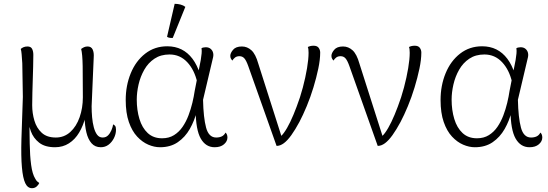

<svg xmlns="http://www.w3.org/2000/svg" viewBox="-20 -760 2876 1008"><path d="M148 228Q125 228 112.5 201.5Q100 175 95 118Q90 61 92.5 -30Q95 -121 100 -251L97 -428Q95 -458 93.5 -476Q92 -494 89 -503Q94 -508 103 -512Q112 -516 124 -516Q142 -516 148.5 -503.5Q155 -491 155 -472Q155 -443 154 -409.5Q153 -376 152 -341.5Q151 -307 150 -273Q149 -239 149 -208Q149 -166 160.5 -127Q172 -88 199 -63Q226 -38 273 -38Q317 -38 349 -67Q381 -96 398 -144.5Q415 -193 415 -249Q415 -348 414 -412.5Q413 -477 406 -503Q414 -509 422 -512.5Q430 -516 440 -516Q459 -516 466.5 -500Q474 -484 472 -458L461 -202Q461 -174 463.5 -145Q466 -116 472.5 -91.5Q479 -67 490 -52.5Q501 -38 519 -38Q536 -38 547 -49Q558 -60 565 -76.5Q572 -93 574 -107Q579 -105 584 -99.5Q589 -94 589 -79Q589 -56 578 -34.5Q567 -13 549.5 0Q532 13 509 13Q479 13 460.5 -8Q442 -29 433.5 -65Q425 -101 424 -147H429Q417 -100 395.5 -64Q374 -28 342 -7.5Q310 13 269 13Q216 13 185.5 -11Q155 -35 142 -71Q129 -107 126 -144H134Q135 -71 136 -6.5Q137 58 143.5 106Q150 154 165 178Q170 188 176 193Q182 198 186 201Q182 211 172 219.5Q162 228 148 228Z M820 13Q790 13 758.5 -0.5Q727 -14 700 -43Q673 -72 656.5 -119.5Q640 -167 640 -235Q640 -311 666.5 -375.5Q693 -440 742.5 -478.5Q792 -517 858 -517Q900 -517 933 -500.5Q966 -484 990.5 -451.5Q1015 -419 1031 -369L1016 -326Q1001 -393 963 -433.5Q925 -474 870 -474Q824 -474 791 -452Q758 -430 737.5 -394Q717 -358 707.5 -316.5Q698 -275 698 -237Q698 -182 712 -135.5Q726 -89 755.5 -61.5Q785 -34 831 -34Q867 -34 893.5 -50.5Q920 -67 938.5 -94Q957 -121 969.5 -154Q982 -187 990 -220.5Q998 -254 1002 -282L1034 -445Q1037 -465 1038.5 -479Q1040 -493 1038 -507Q1041 -509 1047.5 -510.5Q1054 -512 1060 -512Q1076 -512 1086 -503.5Q1096 -495 1099 -482Q1102 -469 1097 -452L1046 -236Q1048 -142 1062 -90Q1076 -38 1115 -38Q1132 -38 1144.5 -44Q1157 -50 1164 -64Q1174 -55 1174 -38Q1174 -18 1156 -2.5Q1138 13 1107 13Q1060 13 1034 -32.5Q1008 -78 1007 -181L1013 -175Q1001 -126 976.5 -83Q952 -40 913.5 -13.5Q875 13 820 13ZM887 -561Q881 -560 871 -561.5Q861 -563 857 -567L897 -740Q913 -740 928 -736Q943 -732 953 -724Z M1432 6 1283 -414Q1273 -442 1263 -453.5Q1253 -465 1237 -465Q1223 -465 1214 -458Q1205 -451 1200 -442Q1196 -446 1192.5 -452Q1189 -458 1189 -467Q1189 -481 1203.5 -498.5Q1218 -516 1250 -516Q1278 -516 1300 -496Q1322 -476 1336 -426L1462 -31L1439 -35Q1453 -39 1470 -62Q1487 -85 1504 -120.5Q1521 -156 1537 -199Q1556 -248 1570 -301Q1584 -354 1592 -402Q1600 -450 1600 -483Q1600 -493 1599 -501.5Q1598 -510 1596 -513Q1601 -516 1609 -518Q1617 -520 1626 -520Q1645 -520 1653 -509Q1661 -498 1661 -484Q1661 -447 1651 -399.5Q1641 -352 1625.5 -301Q1610 -250 1590.5 -203Q1571 -156 1552 -120Q1530 -79 1509.5 -50.5Q1489 -22 1470 -8Q1451 6 1432 6Z M1963 6 1814 -414Q1804 -442 1794 -453.5Q1784 -465 1768 -465Q1754 -465 1745 -458Q1736 -451 1731 -442Q1727 -446 1723.5 -452Q1720 -458 1720 -467Q1720 -481 1734.5 -498.5Q1749 -516 1781 -516Q1809 -516 1831 -496Q1853 -476 1867 -426L1993 -31L1970 -35Q1984 -39 2001 -62Q2018 -85 2035 -120.5Q2052 -156 2068 -199Q2087 -248 2101 -301Q2115 -354 2123 -402Q2131 -450 2131 -483Q2131 -493 2130 -501.5Q2129 -510 2127 -513Q2132 -516 2140 -518Q2148 -520 2157 -520Q2176 -520 2184 -509Q2192 -498 2192 -484Q2192 -447 2182 -399.5Q2172 -352 2156.5 -301Q2141 -250 2121.5 -203Q2102 -156 2083 -120Q2061 -79 2040.5 -50.5Q2020 -22 2001 -8Q1982 6 1963 6Z M2473 13Q2443 13 2411.5 -0.5Q2380 -14 2353 -43Q2326 -72 2309.5 -119.5Q2293 -167 2293 -235Q2293 -311 2319.5 -375.5Q2346 -440 2395.5 -478.5Q2445 -517 2511 -517Q2553 -517 2586 -500.5Q2619 -484 2643.5 -451.5Q2668 -419 2684 -369L2669 -326Q2654 -393 2616 -433.5Q2578 -474 2523 -474Q2477 -474 2444 -452Q2411 -430 2390.5 -394Q2370 -358 2360.5 -316.5Q2351 -275 2351 -237Q2351 -182 2365 -135.5Q2379 -89 2408.5 -61.5Q2438 -34 2484 -34Q2520 -34 2546.5 -50.5Q2573 -67 2591.5 -94Q2610 -121 2622.5 -154Q2635 -187 2643 -220.5Q2651 -254 2655 -282L2687 -445Q2690 -465 2691.5 -479Q2693 -493 2691 -507Q2694 -509 2700.5 -510.5Q2707 -512 2713 -512Q2729 -512 2739 -503.5Q2749 -495 2752 -482Q2755 -469 2750 -452L2699 -236Q2701 -142 2715 -90Q2729 -38 2768 -38Q2785 -38 2797.5 -44Q2810 -50 2817 -64Q2827 -55 2827 -38Q2827 -18 2809 -2.5Q2791 13 2760 13Q2713 13 2687 -32.5Q2661 -78 2660 -181L2666 -175Q2654 -126 2629.5 -83Q2605 -40 2566.5 -13.5Q2528 13 2473 13Z"/></svg>

Font: Arima Light
Style: Regular
Weight: 300
Designer: Joana Correia and Natanael Gama
Foundry: NDISCOVER
Version: Version 1.101;gftools[0.9.23]